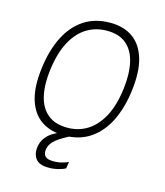

<svg xmlns="http://www.w3.org/2000/svg" viewBox="-105 -607 733 853"><g transform="rotate(15 261.0 -180.5)"><path d="M198 166Q155 166 138.5 144.5Q122 123 126.5 90Q131 57.5 156 33.2Q181 9 239.5 -9L269.5 0Q221.5 22.5 195.8 43Q170 63.5 165.5 92Q163.5 112 173.8 122.5Q184 133 211.5 133Q235 133 254 127.2Q273 121.5 279.5 118L274.5 149Q263.5 155 242.5 160.5Q221.5 166 198 166ZM227.5 10Q165.5 10 122.5 -19Q79.5 -48 61.2 -107.2Q43 -166.5 55 -257Q65.5 -338 95.8 -398.8Q126 -459.5 176.5 -493.2Q227 -527 297.5 -527Q359 -527 401 -497.8Q443 -468.5 461 -408.8Q479 -349 467 -257Q456.5 -177 426.5 -117Q396.5 -57 347 -23.5Q297.5 10 227.5 10ZM232.5 -27Q282.5 -27 323.2 -52Q364 -77 391.8 -128Q419.5 -179 429.5 -257Q438.5 -326.5 427.2 -378.8Q416 -431 382.8 -460Q349.5 -489 292.5 -489Q241.5 -489 200.2 -464Q159 -439 131.2 -387.5Q103.5 -336 93 -257Q84 -188 95.5 -136.2Q107 -84.5 141 -55.8Q175 -27 232.5 -27Z"/></g></svg>

Font: Public Sans Thin Thin
Style: Italic
Weight: 250
Italic angle: -8°
Version: Version 2.001